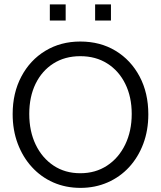

<svg xmlns="http://www.w3.org/2000/svg" viewBox="-20 -870 751 895"><path d="M630.8 -513.3C603.7 -564.3 566.5 -604.3 518.8 -633.2C471.2 -662.1 416.3 -676.4 354.3 -676.4C293.4 -676.4 239.2 -662 191.6 -633.2C143.9 -604.4 106.6 -564.3 79.6 -513.3C52.5 -462.2 39 -403.9 39 -338.2C39 -288.4 46.8 -242.6 62.5 -200.8C78.2 -159 100.1 -122.5 128.4 -91.6C156.7 -60.5 190 -36.5 228.4 -19.6C266.9 -2.7 309.1 5.8 355.2 5.8C400.7 5.8 442.8 -2.7 481.5 -19.6C520.2 -36.5 553.7 -60.3 582 -91C610.2 -121.8 632.2 -158 647.9 -199.8C663.6 -241.6 671.4 -287.5 671.4 -337.2C671.4 -403.5 657.9 -462.2 630.8 -513.3ZM563.6 -196.1C543.3 -154.3 515.2 -121.6 479.2 -98C443.2 -74.3 401.6 -62.5 354.3 -62.5C307 -62.5 265.5 -74.3 229.8 -98C194.2 -121.7 166.4 -154.2 146.4 -195.7C126.4 -237.2 116.4 -284.9 116.4 -339C116.4 -392.5 126.3 -439.3 145.9 -479.6C165.6 -519.8 193.3 -551.4 228.9 -574C264.6 -596.7 306.3 -608.1 354.3 -608.1C402.2 -608.1 444.2 -596.8 480.1 -574C516.1 -551.3 544 -519.6 564 -479.1C584 -438.6 594 -391.8 594 -339C594 -285.6 583.8 -237.9 563.6 -196.1ZM286.1 -774.2V-849.5H212.3V-774.2ZM497.2 -774.2V-849.5H423.4V-774.2Z"/></svg>

Font: Diatome Awesome Regular
Style: Regular
Weight: 400
Designer: 15.100.17
Foundry: 15.100.17
Version: Version 1.008;Fontself Maker 3.5.8